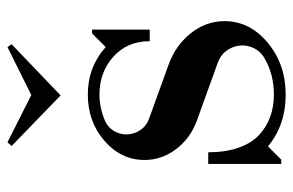

<svg xmlns="http://www.w3.org/2000/svg" viewBox="-158 -630 799 524"><g transform="rotate(-90 242.0 -367.5)"><path d="M246.1 12.2Q163.6 12.2 105 -36.1L68.8 0H57.1V-199.2H88.9Q88.9 -152.3 101.3 -116.7Q113.8 -81.1 136 -60.5Q158.2 -40 185.8 -30Q213.4 -20 246.1 -20Q301.3 -20 344.2 -44.9Q369.1 -58.6 377.2 -85.2Q385.3 -111.8 373.3 -137.2Q361.3 -162.6 334 -172.9L175.8 -230Q127.4 -247.6 97.7 -286.6Q67.9 -325.7 67.9 -373Q67.9 -437 120.1 -482.4Q172.4 -527.8 246.1 -527.8Q321.8 -527.8 376 -479L413.1 -516.1H423.8V-358.9H392.1Q392.1 -419.9 349.9 -458Q307.6 -496.1 246.1 -496.1Q210.9 -496.1 174.8 -481Q150.4 -469.7 141.6 -444.8Q132.8 -419.9 143.6 -395.3Q154.3 -370.6 180.2 -360.8L326.2 -308.1Q379.9 -289.1 413.3 -247.3Q446.8 -205.6 446.8 -154.8Q446.8 -85.9 387.9 -36.9Q329.1 12.2 246.1 12.2ZM106 -735.8 116.2 -747.1 245.1 -682.1 376 -747.1 383.8 -735.8 244.1 -602.1Z"/></g></svg>

Font: Fin Serif Display
Style: Italic
Weight: 400
Designer: J. Blake Harris
Version: Version 1.006;FEAKit 1.0